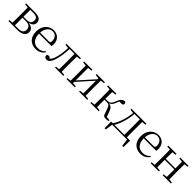

<svg xmlns="http://www.w3.org/2000/svg" viewBox="434 -2156 3947 3947"><g transform="rotate(45 2407.5 -182.5)"><path d="M127 0H313C457 0 510 -66 510 -135C510 -207 467 -256 362 -268C457 -286 485 -335 485 -388C485 -463 433 -512 311 -512H45V-485L128 -476L130 -285V-227L128 -35L45 -27V0ZM202 -480H293C381 -480 416 -446 416 -384C416 -314 376 -281 290 -281H200ZM200 -252H292C399 -252 438 -207 438 -139C438 -70 394 -31 299 -31H202L200 -227Z M848 14C936 14 1001 -26 1045 -91L1030 -105C988 -57 936 -32 866 -32C754 -32 675 -102 673 -261H1036C1040 -277 1042 -297 1042 -321C1042 -438 966 -526 840 -526C709 -526 598 -420 598 -254C598 -74 703 14 848 14ZM674 -292C682 -418 752 -495 838 -495C924 -495 973 -431 973 -346C973 -309 964 -292 931 -292Z M1482 0H1640V-27L1557 -36C1556 -91 1555 -173 1555 -227V-285C1555 -338 1556 -420 1557 -476L1640 -485V-512H1217V-485L1305 -474C1300 -344 1283 -233 1252 -146C1235 -100 1218 -72 1192 -52C1173 -71 1157 -81 1137 -81C1115 -81 1101 -71 1092 -51C1092 -13 1119 10 1156 10C1209 10 1255 -31 1287 -135C1317 -226 1335 -345 1341 -482H1483L1485 -285V-227L1483 -35L1400 -27V0Z M2098 -485 2185 -475V-447L2021 -264L1885 -113V-475L1974 -485V-512H1733V-485L1816 -476L1818 -285V-227L1816 -35L1733 -27V0H1974V-27L1885 -36V-69L2045 -248L2185 -403V-36L2098 -27V0H2337V-27L2254 -35L2252 -227V-285L2254 -476L2337 -485V-512H2098Z M2798 -43C2811 -3 2829 8 2887 8C2906 8 2933 4 2955 0V-26L2869 -35L2827 -151C2801 -224 2768 -255 2704 -266C2747 -281 2777 -313 2802 -382C2812 -411 2822 -430 2832 -446C2847 -442 2863 -440 2884 -440C2919 -440 2939 -456 2939 -483C2939 -506 2926 -519 2900 -526C2839 -518 2809 -485 2774 -393C2740 -299 2702 -279 2641 -279H2584L2586 -476L2669 -485V-512H2428V-485L2511 -476L2513 -285V-227L2511 -35L2428 -27V0H2669V-27L2586 -36C2585 -90 2584 -175 2584 -251H2642C2705 -251 2728 -238 2753 -171Z M3108 -485 3194 -474C3178 -303 3127 -145 3046 -30H2998L3001 161H3036L3060 0H3491L3513 161H3549L3553 -30H3458L3456 -227V-285L3458 -476L3545 -485V-512H3108ZM3384 -30H3093C3120 -72 3142 -119 3159 -166C3196 -263 3219 -371 3228 -480H3384L3386 -285V-227Z M3892 14C3980 14 4045 -26 4089 -91L4074 -105C4032 -57 3980 -32 3910 -32C3798 -32 3719 -102 3717 -261H4080C4084 -277 4086 -297 4086 -321C4086 -438 4010 -526 3884 -526C3753 -526 3642 -420 3642 -254C3642 -74 3747 14 3892 14ZM3718 -292C3726 -418 3796 -495 3882 -495C3968 -495 4017 -431 4017 -346C4017 -309 4008 -292 3975 -292Z M4529 -485 4612 -476C4613 -422 4614 -343 4614 -284H4334L4336 -476L4419 -485V-512H4178V-485L4261 -476L4263 -285V-227L4261 -35L4178 -27V0H4419V-27L4336 -36C4335 -91 4334 -176 4334 -254H4614C4614 -176 4613 -91 4612 -35L4529 -27V0H4769V-27L4686 -36L4684 -227V-285L4686 -476L4769 -485V-512H4529Z"/></g></svg>

Font: Noto Serif CJK TC Light
Style: Regular
Weight: 300
Designer: Ryoko NISHIZUKA 西塚涼子 (kana & ideographs); Frank Grießhammer (Latin, Greek & Cyrillic); Wenlong ZHANG 张文龙 (bopomofo); San
Foundry: Adobe
Version: Version 2.001;hotconv 1.1.0;makeotfexe 2.6.0